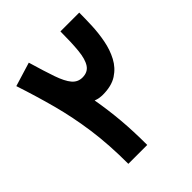

<svg xmlns="http://www.w3.org/2000/svg" viewBox="-190 -804 925 925"><g transform="rotate(-45 272.0 -342.0)"><path d="M289.1 -450.1Q257.7 -450.1 237 -474.4Q216.3 -498.8 198.4 -550.4Q180.5 -601.9 156.6 -683.8L34.2 -646.4Q68 -544.3 94.4 -445.8Q120.8 -347.3 136 -239.3Q151.1 -131.3 151.1 0H279.8Q279.8 -93.6 273.1 -171.4Q266.4 -249.1 252.2 -330.7Q263.5 -326 275.8 -324Q288 -321.9 299.7 -321.9Q359.3 -321.9 396.8 -346.3Q434.3 -370.6 455.5 -410.7Q476.7 -450.8 485.9 -498.8Q495.1 -546.8 497.1 -594.8Q499 -642.8 499 -682.5H370.8Q370.8 -606.7 365.7 -554.9Q360.6 -503.2 343.1 -476.6Q325.7 -450.1 289.1 -450.1Z"/></g></svg>

Font: Estedad-VF-FD Black
Style: Regular
Weight: 900
Designer: Amin Abedi
Version: Version 4.000